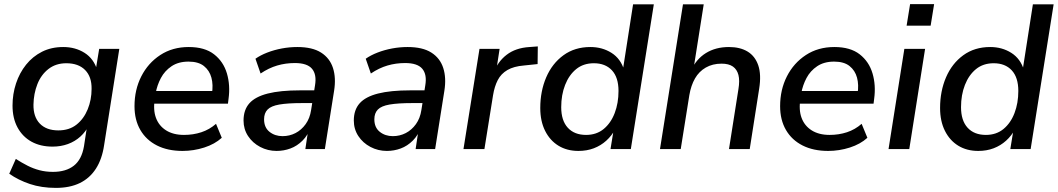

<svg xmlns="http://www.w3.org/2000/svg" viewBox="-20 -726 5151 935"><path d="M252 189Q182 189 125.5 170Q69 151 25 120L57 48Q87 67 114.5 81Q142 95 172.5 103Q203 111 238 111Q301 111 339.5 81Q378 51 389 -14L405 -119L414 -118Q398 -85 371.5 -61Q345 -37 310.5 -24.5Q276 -12 236 -12Q177 -12 133.5 -36Q90 -60 65.5 -105Q41 -150 41 -212Q41 -268 58 -319.5Q75 -371 107 -411Q139 -451 184.5 -474Q230 -497 288 -497Q347 -497 392 -468.5Q437 -440 454 -383L446 -385L463 -488H561L487 -19Q477 49 447 95.5Q417 142 368.5 165.5Q320 189 252 189ZM264 -91Q317 -91 352.5 -119Q388 -147 407 -193.5Q426 -240 426 -293Q427 -352 394.5 -385Q362 -418 303 -418Q252 -418 216 -390Q180 -362 162 -316Q144 -270 143 -217Q142 -157 174 -124Q206 -91 264 -91Z M869 9Q797 9 744.5 -17.5Q692 -44 663.5 -93Q635 -142 635 -209Q635 -289 668 -354Q701 -419 760.5 -458Q820 -497 899 -497Q977 -497 1022.5 -461.5Q1068 -426 1085 -368.5Q1102 -311 1093 -245L1090 -221H715L723 -283H1030L1012 -269Q1019 -313 1009.5 -348Q1000 -383 973 -404.5Q946 -426 898 -426Q849 -426 815.5 -403.5Q782 -381 763.5 -346Q745 -311 738 -272L734 -245Q725 -191 739.5 -152Q754 -113 789 -91Q824 -69 876 -69Q921 -69 960.5 -82Q1000 -95 1032 -123L1060 -55Q1026 -24 974.5 -7.5Q923 9 869 9Z M1327 9Q1284 9 1247 -10.5Q1210 -30 1188 -63.5Q1166 -97 1166 -139Q1166 -191 1194.5 -223Q1223 -255 1284 -270.5Q1345 -286 1441 -286H1521L1512 -224H1450Q1381 -224 1340.5 -217Q1300 -210 1283 -192.5Q1266 -175 1266 -145Q1266 -105 1292.5 -84Q1319 -63 1356 -63Q1390 -63 1419 -78Q1448 -93 1468.5 -121.5Q1489 -150 1495 -190L1514 -310Q1523 -363 1499.5 -391Q1476 -419 1416 -419Q1371 -419 1330 -407Q1289 -395 1249 -368L1224 -440Q1248 -457 1281.5 -470Q1315 -483 1352.5 -490Q1390 -497 1428 -497Q1501 -497 1543.5 -470Q1586 -443 1601.5 -395Q1617 -347 1607 -284L1562 0H1467L1483 -107H1493Q1480 -68 1453.5 -41.5Q1427 -15 1394.5 -3Q1362 9 1327 9Z M1864 9Q1821 9 1784 -10.5Q1747 -30 1725 -63.5Q1703 -97 1703 -139Q1703 -191 1731.5 -223Q1760 -255 1821 -270.5Q1882 -286 1978 -286H2058L2049 -224H1987Q1918 -224 1877.5 -217Q1837 -210 1820 -192.5Q1803 -175 1803 -145Q1803 -105 1829.5 -84Q1856 -63 1893 -63Q1927 -63 1956 -78Q1985 -93 2005.5 -121.5Q2026 -150 2032 -190L2051 -310Q2060 -363 2036.5 -391Q2013 -419 1953 -419Q1908 -419 1867 -407Q1826 -395 1786 -368L1761 -440Q1785 -457 1818.5 -470Q1852 -483 1889.5 -490Q1927 -497 1965 -497Q2038 -497 2080.5 -470Q2123 -443 2138.5 -395Q2154 -347 2144 -284L2099 0H2004L2020 -107H2030Q2017 -68 1990.5 -41.5Q1964 -15 1931.5 -3Q1899 9 1864 9Z M2237 0 2315 -488H2413L2395 -371H2384Q2403 -425 2447 -459Q2491 -493 2559 -497L2599 -500L2598 -414L2531 -407Q2482 -403 2451 -385Q2420 -367 2404 -336Q2388 -305 2381 -262L2339 0Z M2797 9Q2741 9 2699.5 -16.5Q2658 -42 2634.5 -89Q2611 -136 2611 -200Q2611 -282 2640 -349.5Q2669 -417 2724 -457Q2779 -497 2855 -497Q2913 -497 2958 -468.5Q3003 -440 3020 -383L3013 -384L3063 -705H3164L3052 0H2953L2969 -98H2977Q2959 -65 2932.5 -41Q2906 -17 2872 -4Q2838 9 2797 9ZM2834 -69Q2885 -69 2920 -98Q2955 -127 2973.5 -175.5Q2992 -224 2992 -283Q2992 -349 2960 -383.5Q2928 -418 2872 -418Q2821 -418 2786 -389.5Q2751 -361 2732 -312.5Q2713 -264 2713 -204Q2713 -139 2745 -104Q2777 -69 2834 -69Z M3194 0 3306 -705H3407L3356 -382H3345Q3370 -438 3417.5 -467.5Q3465 -497 3530 -497Q3584 -497 3620.5 -475Q3657 -453 3672.5 -408Q3688 -363 3677 -294L3631 0H3530L3576 -292Q3583 -334 3576 -361Q3569 -388 3549 -402Q3529 -416 3494 -416Q3450 -416 3417 -397Q3384 -378 3364.5 -344Q3345 -310 3337 -263L3295 0Z M4013 9Q3941 9 3888.5 -17.5Q3836 -44 3807.5 -93Q3779 -142 3779 -209Q3779 -289 3812 -354Q3845 -419 3904.5 -458Q3964 -497 4043 -497Q4121 -497 4166.5 -461.5Q4212 -426 4229 -368.5Q4246 -311 4237 -245L4234 -221H3859L3867 -283H4174L4156 -269Q4163 -313 4153.5 -348Q4144 -383 4117 -404.5Q4090 -426 4042 -426Q3993 -426 3959.5 -403.5Q3926 -381 3907.5 -346Q3889 -311 3882 -272L3878 -245Q3869 -191 3883.5 -152Q3898 -113 3933 -91Q3968 -69 4020 -69Q4065 -69 4104.5 -82Q4144 -95 4176 -123L4204 -55Q4170 -24 4118.5 -7.5Q4067 9 4013 9Z M4395 -601 4412 -706H4529L4512 -601ZM4307 0 4384 -488H4485L4408 0Z M4744 9Q4688 9 4646.5 -16.5Q4605 -42 4581.5 -89Q4558 -136 4558 -200Q4558 -282 4587 -349.5Q4616 -417 4671 -457Q4726 -497 4802 -497Q4860 -497 4905 -468.5Q4950 -440 4967 -383L4960 -384L5010 -705H5111L4999 0H4900L4916 -98H4924Q4906 -65 4879.5 -41Q4853 -17 4819 -4Q4785 9 4744 9ZM4781 -69Q4832 -69 4867 -98Q4902 -127 4920.5 -175.5Q4939 -224 4939 -283Q4939 -349 4907 -383.5Q4875 -418 4819 -418Q4768 -418 4733 -389.5Q4698 -361 4679 -312.5Q4660 -264 4660 -204Q4660 -139 4692 -104Q4724 -69 4781 -69Z"/></svg>

Font: Nunito Sans 12pt SemiBold
Style: Italic
Weight: 600
Italic angle: -9°
Designer: Vernon Adams
Foundry: Vernon Adams
Version: Version 3.101;gftools[0.9.27]